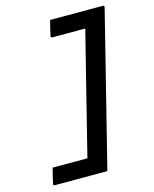

<svg xmlns="http://www.w3.org/2000/svg" viewBox="-130 -841 861 1072"><g transform="rotate(-15 300.0 -305.0)"><path d="M265 -754H569Q580 -754 577 -743Q478 -349 380 45Q374 70 367.5 94.5Q361 119 355 144H52Q41 144 44 133Q49 109 54 89.5Q59 70 65 46H266Q310 -130 354 -306Q398 -482 442 -657H252Q241 -657 244 -668Q249 -691 254 -711.5Q259 -732 265 -754Z"/></g></svg>

Font: Recursive Mn Lnr St Med
Style: Italic
Weight: 500
Italic angle: -15°
Monospace: yes
Version: Version 1.079;hotconv 1.0.112;makeotfexe 2.5.65598; ttfautoh